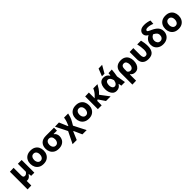

<svg xmlns="http://www.w3.org/2000/svg" viewBox="574 -2966 5341 5341"><g transform="rotate(-45 3244.0 -295.5)"><path d="M61.5 196.5V-499L211 -503.5V-208Q211 -164.5 225.2 -142.2Q239.5 -120 277.5 -120Q308 -120 332.2 -139Q356.5 -158 374.5 -185V-499H523.5V0H398.5Q396 -20 394 -40Q391.5 -60 389 -80H376.5Q356 -43.5 321.5 -15Q287 13.5 238.5 13.5Q223.5 13.5 211 11V192Z M882.5 13.5Q792 13.5 732.8 -23.8Q673.5 -61 644.8 -121.2Q616 -181.5 616 -251Q616 -325.5 646.2 -384.8Q676.5 -444 735.2 -478.2Q794 -512.5 879.5 -512.5Q968 -512.5 1026.8 -477.8Q1085.5 -443 1115 -383.8Q1144.5 -324.5 1144.5 -251Q1144.5 -175.5 1113.8 -115.8Q1083 -56 1024.8 -21.2Q966.5 13.5 882.5 13.5ZM882 -108.5Q919.5 -108.5 943.8 -128.8Q968 -149 980.2 -181.5Q992.5 -214 992.5 -251Q992.5 -316.5 962 -353.5Q931.5 -390.5 881.5 -390.5Q826.5 -390.5 797.5 -350.2Q768.5 -310 768.5 -251Q768.5 -214 781.2 -181.5Q794 -149 819.2 -128.8Q844.5 -108.5 882 -108.5Z M1480 13.5Q1389.5 13.5 1330.5 -23.5Q1271.5 -60.5 1242.5 -120.5Q1213.5 -180.5 1213.5 -250Q1213.5 -362.5 1279.2 -430.8Q1345 -499 1476.5 -499H1795.5V-382H1664V-372Q1701.5 -348 1720.2 -308.2Q1739 -268.5 1739 -221.5Q1739 -155.5 1709 -102.2Q1679 -49 1621.2 -17.8Q1563.5 13.5 1480 13.5ZM1479.5 -108.5Q1517 -108.5 1541.2 -128.5Q1565.5 -148.5 1577.8 -180.5Q1590 -212.5 1590 -249Q1590 -311.5 1560.2 -348Q1530.5 -384.5 1479 -384.5Q1424 -384.5 1395 -345.8Q1366 -307 1366 -248.5Q1366 -212 1378.8 -180Q1391.5 -148 1416.8 -128.2Q1442 -108.5 1479.5 -108.5Z M1836 192Q1857.5 148.5 1889 85Q1920 21.5 1957.5 -54.5L2006.5 -154L1955 -257.5Q1925 -316.5 1894.2 -378Q1863.5 -439.5 1834 -499L1994.5 -503.5Q2006.5 -475 2022.5 -437.5Q2038.5 -399.5 2054 -363.5Q2069 -327.5 2079 -304L2102.5 -250.5H2112.5L2139 -313Q2164.5 -374.5 2175.5 -419.5Q2186.5 -464.5 2191 -499H2352Q2343 -449 2322.2 -386.8Q2301.5 -324.5 2261.5 -256.5L2208 -165L2281 -21.5Q2306 27 2324.8 63.5Q2343.5 100 2359 130.5Q2374.5 161 2390.5 192H2222Q2205 154 2188.2 116.2Q2171.5 78.5 2154 39L2114 -49.5H2102.5L2076.5 10Q2051 70 2032.2 114.8Q2013.5 159.5 1999.5 192Z M2664.5 13.5Q2574 13.5 2514.8 -23.8Q2455.5 -61 2426.8 -121.2Q2398 -181.5 2398 -251Q2398 -325.5 2428.2 -384.8Q2458.5 -444 2517.2 -478.2Q2576 -512.5 2661.5 -512.5Q2750 -512.5 2808.8 -477.8Q2867.5 -443 2897 -383.8Q2926.5 -324.5 2926.5 -251Q2926.5 -175.5 2895.8 -115.8Q2865 -56 2806.8 -21.2Q2748.5 13.5 2664.5 13.5ZM2664 -108.5Q2701.5 -108.5 2725.8 -128.8Q2750 -149 2762.2 -181.5Q2774.5 -214 2774.5 -251Q2774.5 -316.5 2744 -353.5Q2713.5 -390.5 2663.5 -390.5Q2608.5 -390.5 2579.5 -350.2Q2550.5 -310 2550.5 -251Q2550.5 -214 2563.2 -181.5Q2576 -149 2601.2 -128.8Q2626.5 -108.5 2664 -108.5Z M3022.5 0V-499L3172 -503.5V-276.5L3209 -312.5Q3256.5 -355 3289.5 -404Q3322.5 -453 3340.5 -499H3505.5Q3480.5 -449.5 3438.8 -386.2Q3397 -323 3328 -260L3393 -174Q3423 -134.5 3457 -89.5Q3491 -44 3524.5 0H3342.5Q3322 -30 3302.5 -59Q3283 -87.5 3262.5 -117.5L3209.5 -195.5L3172 -175.5V0Z M3755.5 13Q3688 13 3643.5 -24.2Q3599 -61.5 3577.2 -121.5Q3555.5 -181.5 3555.5 -250.5Q3555.5 -324.5 3576.2 -384Q3597 -443.5 3640.2 -478.2Q3683.5 -513 3750 -513Q3808.5 -513 3851.8 -487Q3895 -461 3919.5 -416.5H3931Q3934 -438 3935.8 -458.5Q3937.5 -479 3939 -499L4076 -505.5Q4072 -445.5 4063.2 -382.8Q4054.5 -320 4043.5 -264.5Q4055 -198.5 4066 -132.5Q4076.5 -66 4088 0H3946.5Q3942.5 -21 3939 -42.5Q3935 -63.5 3931 -84.5H3922Q3899 -42 3857.8 -14.5Q3816.5 13 3755.5 13ZM3803 -113Q3838 -113 3867.5 -145.5Q3897 -178 3910.5 -251.5Q3890.5 -322.5 3861.8 -353.5Q3833 -384.5 3799.5 -384.5Q3750.5 -384.5 3729.2 -344.8Q3708 -305 3708 -249Q3708 -214 3718 -183Q3728 -152 3749 -132.5Q3770 -113 3803 -113ZM3748.5 -565.5Q3770 -620.5 3792 -675.5Q3813.5 -730.5 3835 -785L3978.5 -788.5Q3945.5 -731.5 3913.5 -676.5Q3881.5 -621 3850.5 -567Z M4184.5 196.5V-266Q4184.5 -384 4249 -448.2Q4313.5 -512.5 4432 -512.5Q4516 -512.5 4571.8 -477.8Q4627.5 -443 4655.2 -383.8Q4683 -324.5 4683 -250Q4683 -180.5 4661.2 -120.5Q4639.5 -60.5 4595.2 -23.5Q4551 13.5 4482.5 13.5Q4437 13.5 4402.2 -4.5Q4367.5 -22.5 4343 -54H4334V192ZM4425.5 -113.5Q4461.5 -113.5 4484.8 -133Q4508 -152.5 4519 -184.2Q4530 -216 4530 -252.5Q4530 -312 4505.2 -351.2Q4480.5 -390.5 4429.5 -390.5Q4334 -390.5 4334 -264V-169.5Q4347.5 -144 4371 -128.8Q4394.5 -113.5 4425.5 -113.5Z M5006.5 13.5Q4894.5 13.5 4833.2 -44.5Q4772 -102.5 4772 -207V-499L4921 -503.5V-231Q4921 -168.5 4941.2 -137Q4961.5 -105.5 5008 -105.5Q5044 -105.5 5064.2 -127Q5084.5 -148.5 5092.5 -184.2Q5100.5 -220 5100.5 -263.5Q5100.5 -320.5 5091.5 -384.2Q5082.5 -448 5069 -499H5218.5Q5233 -446 5241.5 -382.8Q5250 -319.5 5250 -253.5Q5250 -128 5193.5 -57.2Q5137 13.5 5006.5 13.5Z M5590.5 13Q5508.5 13 5449 -19.2Q5389.5 -51.5 5357.2 -105.8Q5325 -160 5325 -226.5Q5325 -288.5 5346 -333.2Q5367 -378 5401.5 -408.5Q5436 -439 5476 -458.5Q5427.5 -485 5404.8 -518.2Q5382 -551.5 5382 -595Q5382 -660 5434.5 -703.8Q5487 -747.5 5591.5 -747.5Q5651.5 -747.5 5709.8 -735Q5768 -722.5 5801.5 -708L5790.5 -585.5Q5745.5 -606.5 5698.2 -617.2Q5651 -628 5610 -628Q5571 -628 5547.8 -616.5Q5524.5 -605 5524.5 -579.5Q5524.5 -563.5 5540 -550.8Q5555.5 -538 5596 -520L5637 -502Q5700.5 -473.5 5750 -437.2Q5799.5 -401 5827.8 -352.2Q5856 -303.5 5856 -237.5Q5856 -165 5823.8 -108.5Q5791.5 -52 5732 -19.5Q5672.5 13 5590.5 13ZM5477.5 -236Q5477.5 -184 5507 -145.8Q5536.5 -107.5 5591.5 -107.5Q5644 -107.5 5673.5 -144Q5703 -180.5 5703 -233.5Q5703 -287.5 5671.5 -323.2Q5640 -359 5579 -386Q5525 -359 5501.2 -320.2Q5477.5 -281.5 5477.5 -236Z M6191.5 13.5Q6101 13.5 6041.8 -23.8Q5982.5 -61 5953.8 -121.2Q5925 -181.5 5925 -251Q5925 -325.5 5955.2 -384.8Q5985.5 -444 6044.2 -478.2Q6103 -512.5 6188.5 -512.5Q6277 -512.5 6335.8 -477.8Q6394.5 -443 6424 -383.8Q6453.5 -324.5 6453.5 -251Q6453.5 -175.5 6422.8 -115.8Q6392 -56 6333.8 -21.2Q6275.5 13.5 6191.5 13.5ZM6191 -108.5Q6228.5 -108.5 6252.8 -128.8Q6277 -149 6289.2 -181.5Q6301.5 -214 6301.5 -251Q6301.5 -316.5 6271 -353.5Q6240.5 -390.5 6190.5 -390.5Q6135.5 -390.5 6106.5 -350.2Q6077.5 -310 6077.5 -251Q6077.5 -214 6090.2 -181.5Q6103 -149 6128.2 -128.8Q6153.5 -108.5 6191 -108.5Z"/></g></svg>

Font: Heraclito
Style: Bold
Weight: 700
Designer: Kostas Bartsokas (font) & Cristiano Sobral (main changes)
Foundry: Kostas Bartsokas (font) & Cristiano Sobral (main changes)
Version: Version 1.00;July 8, 2020;FontCreator 13.0.0.2655 64-bit